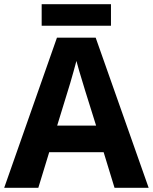

<svg xmlns="http://www.w3.org/2000/svg" viewBox="-20 -897 730 917"><path d="M527 0 475 -170H215L163 0H0L252 -717H437L690 0ZM387 -463Q382 -480 374 -506Q366 -532 358 -559Q350 -586 345 -606Q340 -586 331.5 -556.5Q323 -527 315.5 -500.5Q308 -474 304 -463L253 -297H439ZM510 -877V-774H179V-877Z"/></svg>

Font: Noto Sans Adlam Unjoined
Style: Bold
Weight: 700
Version: Version 3.001